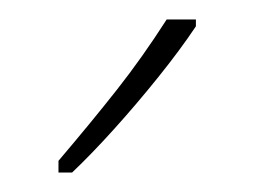

<svg xmlns="http://www.w3.org/2000/svg" viewBox="-20 -876 261 197"><path d="M181 -849Q165 -825 142.5 -797Q120 -769 97 -743.5Q74 -718 54 -699H40V-711Q74 -751 100 -784Q126 -817 151 -856H181Z"/></svg>

Font: Noto Sans Kannada UI ExtraCondensed Thin
Style: Regular
Weight: 100
Width: 2
Designer: Jelle Bosma - Monotype Design Team
Foundry: Monotype Imaging Inc.
Version: Version 2.005; ttfautohint (v1.8.4.7-5d5b)